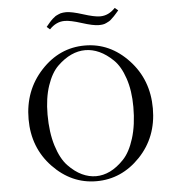

<svg xmlns="http://www.w3.org/2000/svg" viewBox="-60 -947 953 1025"><g transform="rotate(-5 416.5 -434.5)"><path d="M83 -338.9Q83 -492.7 181.4 -598.9Q279.8 -705.1 416 -705.1Q550.8 -705.1 649.9 -599.1Q749 -493.2 749 -339.1Q749 -185.1 649.9 -81.5Q550.8 22 416 22Q282.2 22 182.6 -82Q83 -186 83 -338.9ZM186 -355Q186 -258.8 208.5 -187Q231 -115.2 267.1 -77.6Q303.2 -40 340.6 -22.5Q377.9 -4.9 416 -4.9Q454.1 -4.9 491.5 -22.9Q528.8 -41 564.9 -78.6Q601.1 -116.2 623.5 -188Q646 -259.8 646 -356Q646 -442.9 623.5 -509.5Q601.1 -576.2 564.9 -611.1Q528.8 -646 491.5 -663.1Q454.1 -680.2 416 -680.2Q377.9 -680.2 340.6 -663.1Q303.2 -646 267.1 -611.1Q231 -576.2 208.5 -509.5Q186 -442.9 186 -355ZM222.2 -821.8Q223.1 -822.8 231 -832.3Q238.8 -841.8 240 -843Q241.2 -844.2 248.5 -852.5Q255.9 -860.8 258.5 -862.3Q261.2 -863.8 268.1 -869.9Q274.9 -876 278.6 -877.4Q282.2 -878.9 289.6 -882.6Q296.9 -886.2 302.5 -887.7Q308.1 -889.2 316.2 -890.1Q324.2 -891.1 332 -891.1Q361.8 -891.1 421.4 -872.1Q481 -853 511.2 -853H512.2Q557.1 -853 592.8 -891.1L609.9 -877V-876Q608.9 -875 597.9 -862.1Q586.9 -849.1 584.5 -847.2Q582 -845.2 572 -835.2Q562 -825.2 556.4 -822.5Q550.8 -819.8 541.5 -814.9Q532.2 -810.1 522.2 -808.6Q512.2 -807.1 500 -807.1Q470.2 -807.1 410.6 -826.2Q351.1 -845.2 320.8 -845.2H319.8Q274.9 -845.2 238.8 -807.1Z"/></g></svg>

Font: CMU Serif Upright Italic
Style: UprightItalic
Weight: 500
Version: Version 0.7.0